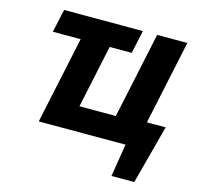

<svg xmlns="http://www.w3.org/2000/svg" viewBox="-120 -784 1138 1106"><g transform="rotate(15 449.5 -231.5)"><path d="M543 0 683 -658H863L723 0ZM213 0 244 -145H695L664 0ZM153 0 293 -658H466L326 0ZM639 195 696 -156H868L775 195ZM694 0 727 -156H868L756 0ZM98 -520 128 -658H598L568 -520Z"/></g></svg>

Font: Ysabeau Office Black
Style: Italic
Weight: 900
Italic angle: -12°
Designer: Christian Thalmann (Catharsis Fonts)
Version: Version 2.001;gftools[0.9.30]; featfreeze: tnum,lnum,ss02